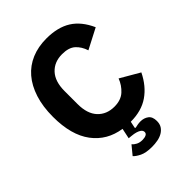

<svg xmlns="http://www.w3.org/2000/svg" viewBox="-259 -833 1169 1169"><g transform="rotate(-45 325.5 -249.0)"><path d="M359 -575Q292 -575 251.5 -531.5Q211 -488 211 -405V-293Q211 -210 251.5 -166.5Q292 -123 359 -123Q415 -123 448.5 -153.5Q482 -184 498 -227L622 -155Q583 -75 520 -31.5Q457 12 364 12L355 55L359 59Q371 56 383 54Q395 52 407 52Q437 52 458.5 68Q480 84 480 121Q480 147 469 164Q458 181 439.5 192Q421 203 397 207.5Q373 212 348 212Q296 212 266.5 197.5Q237 183 224 168L270 112Q280 124 296.5 132.5Q313 141 336 141Q355 141 367.5 135Q380 129 380 116Q380 110 377 104Q374 98 365.5 92.5Q357 87 342.5 82.5Q328 78 305 76L284 74L298 7Q183 -10 116.5 -98.5Q50 -187 50 -344Q50 -432 72 -500.5Q94 -569 134 -615.5Q174 -662 231 -686Q288 -710 359 -710Q456 -710 519 -670.5Q582 -631 620 -546L489 -478Q475 -522 445.5 -548.5Q416 -575 359 -575Z"/></g></svg>

Font: Aneliza ExtraBold
Style: Regular
Weight: 800
Designer: Mike Abbink, Paul van der Laan, Pieter van Rosmalen
Foundry: Bold Monday
Version: Version 3.001;September 8, 2019;FontCreator 11.5.0.2425 64-b